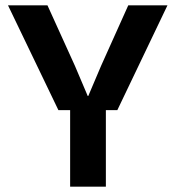

<svg xmlns="http://www.w3.org/2000/svg" viewBox="-20 -700 658 720"><path d="M199 -287 10 -680H158L261 -453L309 -340H311L359 -453L461 -680H608L420 -287H377V0H243V-287Z"/></svg>

Font: TASA Orbiter Display
Style: Bold
Weight: 700
Designer: Weizhong Zhang
Version: Version 1.000;Glyphs 3.1.2 (3151)